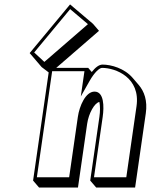

<svg xmlns="http://www.w3.org/2000/svg" viewBox="-20 -822 686 874"><path d="M334.9 31.8 376.7 -258.2C383.7 -306.9 410.5 -353.8 432.4 -357.9C436.1 -339.4 436.1 -314.9 432.5 -290L390.7 0L418 31.8H595L643.7 -306.2C652 -363.7 636.8 -405.7 611.5 -435.3L584.2 -467.1C546.5 -511.2 486.2 -528 446.6 -528C430.7 -528 413.9 -514.9 397.7 -494.2L381.6 -513H235.9L430.6 -681.7L403.4 -713.5L299 -801.9L115.1 -580.4L142.3 -548.6L169.5 -516.7L201.6 -492.4L130.6 0L157.9 31.8ZM135.6 -583.2 299.4 -780.5 380.3 -712 181.9 -540.2ZM294.8 -15H147.8L217.4 -498H364.4L347.8 -382.9L387.6 -453.2C410.5 -493.7 433.1 -513 444.4 -513C506.4 -513 620.4 -469.2 601.4 -338L554.9 -15H407.9L447.5 -290C454.3 -337.2 453.7 -405 410.3 -405C369.6 -405 341.5 -339.5 334.4 -290Z"/></svg>

Font: Blink
Style: 3DObl
Weight: 400
Designer: Mew Too
Foundry: Cannot Into Space Fonts
Version: Version 001.000